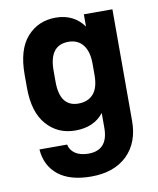

<svg xmlns="http://www.w3.org/2000/svg" viewBox="-79 -589 672 815"><g transform="rotate(-10 257.0 -181.0)"><path d="M107.4 124Q56.6 83 51.8 12.7H170.9Q175.8 37.1 197.3 51.8Q219.7 66.4 253.9 66.4Q338.9 66.4 338.9 -30.3V-93.8Q296.9 -40 216.8 -40Q141.6 -40 93.8 -93.8Q44.9 -148.4 44.9 -254.9V-311.5Q44.9 -418.9 92.8 -472.7Q140.6 -526.4 215.8 -526.4Q293.9 -526.4 336.9 -466.8V-519.5H460V-38.1Q460 54.7 404.3 109.4Q347.7 164.1 249 164.1Q158.2 164.1 107.4 124ZM314.5 -177.7Q336.9 -204.1 336.9 -258.8V-306.6Q336.9 -359.4 314.5 -387.7Q292 -416 252 -416Q168.9 -416 168.9 -306.6V-258.8Q168.9 -150.4 249 -150.4Q291 -150.4 314.5 -177.7Z"/></g></svg>

Font: Dinish
Style: Bold
Weight: 700
Designer: Bert Driehuis
Foundry: Playbeing
Version: Version 3.006; git-39231f3c-release